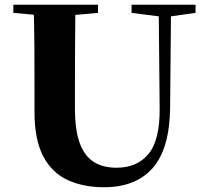

<svg xmlns="http://www.w3.org/2000/svg" viewBox="-20 -767 869 807"><path d="M417 20Q331 20 265 -10Q199 -40 162 -109.5Q125 -179 125 -297V-406Q125 -490 124.5 -576Q124 -662 121 -747H297Q296 -662 295.5 -577Q295 -492 295 -406V-312Q295 -221 315 -166Q335 -111 374 -86.5Q413 -62 470 -62Q557 -62 605 -121Q653 -180 651 -316L647 -747H699L695 -314Q693 -142 622 -61Q551 20 417 20ZM36 -713V-747H392V-713L228 -698H198ZM533 -713V-747H802V-713L689 -697H657Z"/></svg>

Font: Noto Serif TC ExtraLight Black
Style: Regular
Weight: 900
Version: Version 2.003-H1;hotconv 1.1.1;makeotfexe 2.6.0